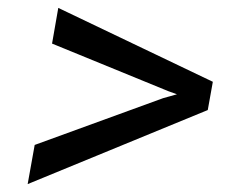

<svg xmlns="http://www.w3.org/2000/svg" viewBox="-20 -555 627 481"><path d="M110.4 -445.8 126 -535.2 513.2 -350.1 500.5 -279.3 49.3 -93.8 66.9 -191.9 388.7 -309.1 423.3 -318.8 401.4 -326.7Z"/></svg>

Font: TypoPRO Roboto Mono
Style: Italic
Weight: 400
Designer: Google
Version: Version 2.000986; 2015; ttfautohint (v1.3)